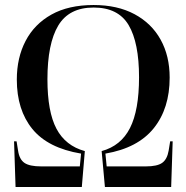

<svg xmlns="http://www.w3.org/2000/svg" viewBox="-20 -745 743 765"><path d="M42 0 36 -182H46L52 -145Q57 -110 77.5 -96Q98 -82 144 -82H298L303 -133Q171 -155 109 -231Q47 -307 47 -428Q47 -515 82 -582Q117 -649 185 -687Q253 -725 353 -725Q448 -725 516 -688.5Q584 -652 620 -587Q656 -522 656 -436Q656 -313 592.5 -234Q529 -155 400 -133L405 -82H561Q606 -82 626 -96Q646 -110 652 -145L658 -182H668L662 0H398L385 -143Q462 -164 498 -235Q534 -306 534 -437Q534 -575 492.5 -645Q451 -715 353 -715Q255 -715 212 -643Q169 -571 169 -429Q169 -300 205 -232Q241 -164 318 -143L306 0Z"/></svg>

Font: Noto Serif Display SemiCondensed Medium
Style: Regular
Weight: 500
Width: 4
Designer: Monotype Design Team
Foundry: Monotype Imaging Inc.
Version: Version 2.009